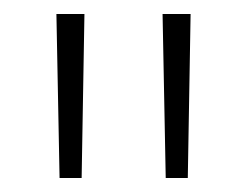

<svg xmlns="http://www.w3.org/2000/svg" viewBox="-20 -684 352 274"><path d="M96.5 -430H65L60.5 -664H100.5ZM248 -430H216.5L212 -664H252Z"/></svg>

Font: Anek Gurmukhi Medium ExtraLight
Style: Regular
Weight: 250
Version: Version 1.003